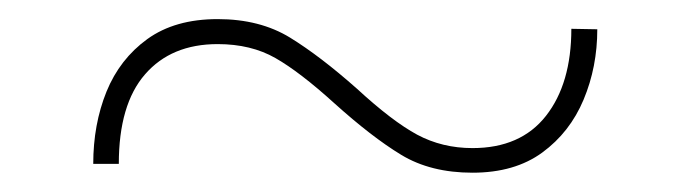

<svg xmlns="http://www.w3.org/2000/svg" viewBox="-20 -398 729 202"><path d="M581.1 -367.7 608.4 -367.2Q608.4 -327.6 594 -293.2Q579.6 -258.8 550.5 -237.5Q521.5 -216.3 477.1 -216.3Q433.1 -216.3 402.1 -235.1Q371.1 -253.9 331.5 -289.6Q295.4 -322.3 269.8 -336.9Q244.1 -351.6 209 -351.6Q160.2 -351.6 132.6 -319.8Q105 -288.1 105 -225.6H78.1Q78.1 -267.1 92 -301.5Q106 -335.9 135 -356.9Q164.1 -377.9 209 -377.9Q253.4 -377.9 285.2 -358.4Q316.9 -338.9 355.5 -304.7Q392.6 -270.5 418.9 -256.3Q445.3 -242.2 477.1 -242.2Q527.8 -242.2 554.4 -276.1Q581.1 -310.1 581.1 -367.7Z"/></svg>

Font: Vazirmatn UI Thin
Style: Regular
Weight: 100
Designer: Saber Rastikerdar
Foundry: Saber Rastikerdar
Version: Version 33.003